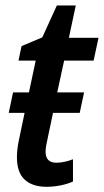

<svg xmlns="http://www.w3.org/2000/svg" viewBox="-20 -680 384 709"><path d="M152.3 9.8Q99.6 9.8 71 -16.8Q42.5 -43.5 42.5 -99.1Q42.5 -113.3 44.4 -130.4Q46.4 -147.5 50.8 -167.5L70.8 -263.2H12.2L28.3 -338.9H86.9L111.8 -456.1H48.3L59.6 -509.8L136.2 -542L189.9 -659.7H259.8L234.4 -540.5H343.8L325.7 -456.1H216.8L191.4 -338.9H290.5L274.4 -263.2H175.8L154.8 -163.6Q151.9 -151.4 150.1 -140.1Q148.4 -128.9 148.4 -119.6Q148.4 -99.6 158.2 -89.4Q168 -79.1 188.5 -79.1Q202.1 -79.1 217.3 -82.3Q232.4 -85.4 249.5 -91.8V-9.8Q231 -1 204.3 4.4Q177.7 9.8 152.3 9.8Z"/></svg>

Font: Open Sans SemiCondensed SemiBold
Style: Italic
Weight: 600
Width: 4
Italic angle: -12°
Designer: Monotype Design Team
Foundry: Monotype Imaging Inc.
Version: Version 3.000